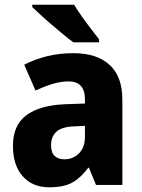

<svg xmlns="http://www.w3.org/2000/svg" viewBox="-20 -786 604 816"><path d="M292 -560Q391 -560 445.5 -510.5Q500 -461 500 -363V0H388L358 -73H355Q323 -30 287 -10Q251 10 189 10Q118 10 76.5 -37Q35 -84 35 -166Q35 -253 91 -295.5Q147 -338 255 -343L341 -346V-364Q341 -440 271 -440Q239 -440 204 -429.5Q169 -419 131 -401L83 -511Q127 -534 179.5 -547Q232 -560 292 -560ZM296 -249Q242 -247 219.5 -226Q197 -205 197 -169Q197 -137 212.5 -123Q228 -109 254 -109Q291 -109 316 -134.5Q341 -160 341 -204V-251ZM295 -766Q308 -744 327.5 -716.5Q347 -689 367 -663Q387 -637 401 -619V-606H292Q275 -618 251 -638Q227 -658 201 -680Q175 -702 153 -722.5Q131 -743 117 -756V-766Z"/></svg>

Font: Noto Sans Tamil SemiCondensed ExtraBold
Style: Regular
Weight: 800
Width: 4
Designer: Jelle Bosma - Monotype Design Team
Foundry: Monotype Imaging Inc.
Version: Version 2.004; ttfautohint (v1.8.4.7-5d5b)